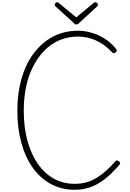

<svg xmlns="http://www.w3.org/2000/svg" viewBox="-20 -1698 1176 1737"><path d="M657 19Q538 19 442.5 -32Q347 -83 279 -177Q211 -271 174 -402.5Q137 -534 137 -696Q137 -808 155.5 -904.5Q174 -1001 208 -1081Q242 -1161 291 -1223.5Q340 -1286 401 -1330.5Q462 -1375 533.5 -1397.5Q605 -1420 684 -1420Q748 -1420 811.5 -1401Q875 -1382 931.5 -1345.5Q988 -1309 1030 -1255Q1038 -1246 1037 -1239.5Q1036 -1233 1026 -1224Q1017 -1216 1009.5 -1216Q1002 -1216 993 -1226Q948 -1274 897.5 -1305.5Q847 -1337 793.5 -1352Q740 -1367 684 -1367Q613 -1367 549.5 -1346Q486 -1325 432 -1284.5Q378 -1244 334.5 -1185.5Q291 -1127 259.5 -1053Q228 -979 211.5 -889Q195 -799 195 -696Q195 -547 228 -425.5Q261 -304 321.5 -216.5Q382 -129 467 -82Q552 -35 657 -35Q715 -35 764.5 -49.5Q814 -64 858 -91.5Q902 -119 943 -156Q984 -193 1022 -237Q1030 -247 1038 -247Q1046 -247 1057 -238Q1066 -230 1067 -223Q1068 -216 1060 -207Q997 -133 934 -82.5Q871 -32 803.5 -6.5Q736 19 657 19ZM843 -1678Q851 -1678 858.5 -1670.5Q866 -1663 866 -1654Q866 -1651 865 -1648Q864 -1645 860 -1641L696 -1490Q690 -1484 685 -1480.5Q680 -1477 670 -1477Q661 -1477 656 -1480.5Q651 -1484 646 -1491L480 -1642Q476 -1646 475.5 -1649.5Q475 -1653 475 -1655Q475 -1664 482 -1671Q489 -1678 497 -1678Q502 -1678 506 -1675.5Q510 -1673 513 -1670L670 -1541L826 -1670Q831 -1673 834.5 -1675.5Q838 -1678 843 -1678Z"/></svg>

Font: Playwrite BE WAL ExtraLight
Style: Regular
Weight: 250
Version: Version 1.002